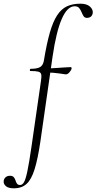

<svg xmlns="http://www.w3.org/2000/svg" viewBox="-118 -746 523 1041"><path d="M-41 275Q-74 275 -87 262.5Q-100 250 -98 235Q-97 224 -88 215.5Q-79 207 -64 207Q-50 207 -43.5 214.5Q-37 222 -34 232Q-31 242 -26 249.5Q-21 257 -9 257Q3 257 12 242Q21 227 30.5 182Q40 137 53 47L104 -306Q108 -331 105.5 -342.5Q103 -354 89.5 -357.5Q76 -361 47 -361Q43 -361 44 -367Q45 -373 48 -373Q85 -373 100.5 -383Q116 -393 120 -418Q135 -509 152 -568.5Q169 -628 191.5 -662.5Q214 -697 244.5 -711.5Q275 -726 318 -726Q352 -726 369.5 -710.5Q387 -695 385 -675Q382 -661 373.5 -655Q365 -649 354 -649Q341 -649 335 -658.5Q329 -668 324 -680.5Q319 -693 311 -702.5Q303 -712 287 -712Q247 -712 217 -643.5Q187 -575 167 -439L101 21Q87 116 69.5 172Q52 228 25.5 251.5Q-1 275 -41 275ZM236 -343Q222 -345 205.5 -347.5Q189 -350 170 -351.5Q151 -353 130 -353L132 -375Q153 -375 181.5 -377Q210 -379 233.5 -380.5Q257 -382 263 -382Q268 -382 269.5 -380Q271 -378 270 -374Q269 -366 258 -353.5Q247 -341 236 -343Z"/></svg>

Font: Cormorant Garamond Light
Style: Italic
Weight: 300
Italic angle: -10°
Designer: Christian Thalmann (Catharsis Fonts)
Foundry: Catharsis Fonts
Version: Version 4.001